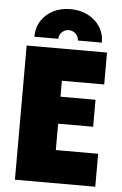

<svg xmlns="http://www.w3.org/2000/svg" viewBox="-56 -851 565 891"><g transform="rotate(5 226.5 -405.5)"><path d="M47.9 0V-625H422.2V-476.4H225V-402.1H388.2V-276.4H225V-153.5H422.2V0ZM79.9 -668.8Q79.9 -711.1 100.7 -743.4Q121.5 -775.7 156.9 -793.4Q192.4 -811.1 236.8 -811.1Q281.2 -811.1 317 -793.1Q352.8 -775 373.6 -742.7Q394.4 -710.4 394.4 -668.8H282.6Q282.6 -686.8 269.1 -700Q255.6 -713.2 236.8 -713.2Q218.7 -713.2 204.9 -700Q191 -686.8 191.7 -668.8Z"/></g></svg>

Font: Afacad Flux Black
Style: Regular
Weight: 900
Designer: Kristian Moeller
Foundry: Dicotype
Version: Version 1.100